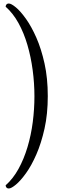

<svg xmlns="http://www.w3.org/2000/svg" viewBox="-20 -805 352 1093"><path d="M30 268Q44 268 70.5 246Q97 224 128 181Q159 138 187 74Q215 10 233.5 -73Q252 -156 252 -258Q252 -360 233.5 -443.5Q215 -527 187 -590.5Q159 -654 128 -697.5Q97 -741 70.5 -763Q44 -785 30 -785Q14 -785 12 -767Q54 -730 85 -674Q116 -618 136 -549.5Q156 -481 166 -406Q176 -331 176 -257Q176 -184 166.5 -110Q157 -36 136.5 32.5Q116 101 85 157Q54 213 12 250Q14 268 30 268Z"/></svg>

Font: Petrona Light
Style: Regular
Weight: 300
Designer: Ringo R. Seeber
Foundry: Ringo R. Seeber
Version: Version 2.001; ttfautohint (v1.8.3)